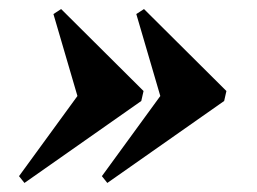

<svg xmlns="http://www.w3.org/2000/svg" viewBox="-20 -432 568 424"><path d="M217 -28 205 -43 334 -220 281 -401 298 -412 480 -231 475 -209ZM34 -28 22 -43 151 -220 98 -401 115 -412 297 -231 292 -209Z"/></svg>

Font: Libre Bodoni
Style: Bold Italic
Weight: 700
Italic angle: -13°
Version: Version 2.005;gftools[0.9.23]